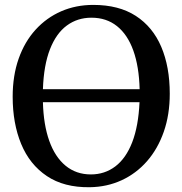

<svg xmlns="http://www.w3.org/2000/svg" viewBox="-20 -772 763 803"><path d="M355.5 11Q247.5 12.5 175.8 -35.8Q104 -84 68.5 -170Q33 -256 33 -367.5Q33 -455.5 58 -526.5Q83 -597.5 128.8 -647.8Q174.5 -698 236 -724.8Q297.5 -751.5 370 -751.5Q477 -751.5 548 -705.5Q619 -659.5 654.5 -576Q690 -492.5 690 -380Q690 -292.5 665 -221Q640 -149.5 595 -98Q550 -46.5 488.8 -18.2Q427.5 10 355.5 11ZM360 -42.5Q418 -42.5 462.5 -76.2Q507 -110 533 -177.2Q559 -244.5 563.5 -344.5H159.5Q162 -250.5 186 -183Q210 -115.5 254.2 -79Q298.5 -42.5 360 -42.5ZM159.5 -399H564Q561.5 -494 537.5 -560.8Q513.5 -627.5 469.2 -662.8Q425 -698 362.5 -698Q304 -698 259.5 -665.2Q215 -632.5 189 -566Q163 -499.5 159.5 -399Z"/></svg>

Font: Merriweather Medium
Style: Regular
Weight: 500
Version: Version 2.100